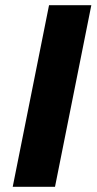

<svg xmlns="http://www.w3.org/2000/svg" viewBox="-20 -720 372 740"><path d="M169 -700H332L192 0H29Z"/></svg>

Font: Idrija
Style: Bold Italic
Weight: 700
Italic angle: -11.3°
Designer: Julieta Ulanovsky
Foundry: Julieta Ulanovsky
Version: Version 7.200